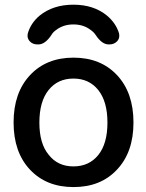

<svg xmlns="http://www.w3.org/2000/svg" viewBox="-20 -798 613 807"><path d="M471.7 -85Q403.3 -11.7 289.1 -11.7Q174.8 -11.7 106 -85Q37.1 -158.2 37.1 -283.2Q37.1 -408.2 106 -481.9Q174.8 -555.7 289.1 -555.7Q403.3 -555.7 472.2 -481.9Q541 -408.2 541 -283.2Q541 -158.2 471.7 -85ZM184.6 -147.5Q222.7 -98.6 288.6 -98.6Q354.5 -98.6 393.1 -146.5Q431.6 -194.3 431.6 -282.7Q431.6 -371.1 393.1 -419.4Q354.5 -467.8 288.6 -467.8Q222.7 -467.8 184.1 -419.4Q145.5 -371.1 145.5 -282.7Q145.5 -194.3 184.6 -147.5ZM480.5 -657.2Q481.4 -651.4 481.4 -647.5Q481.4 -634.8 472.7 -625Q460 -611.3 440.4 -611.3H436.5Q408.2 -611.3 381.8 -651.4Q374 -663.1 361.3 -671.9Q331.1 -695.3 288.6 -695.3Q246.1 -695.3 215.8 -671.9Q203.1 -663.1 196.3 -651.4Q169.9 -611.3 141.6 -611.3H136.7Q117.2 -611.3 104.5 -625Q95.7 -635.7 95.7 -647.5Q95.7 -652.3 96.7 -657.2Q109.4 -701.2 146.5 -732.4Q203.1 -778.3 288.6 -778.3Q374 -778.3 429.7 -732.4Q467.8 -700.2 480.5 -657.2Z"/></svg>

Font: Gen Jyuu GothicX Medium
Style: Regular
Weight: 500
Designer: Ryoko NISHIZUKA (kana &amp; ideographs); Paul D. Hunt (Latin, Greek &amp; Cyrillic); Wenlong ZHANG (bopomofo); Sandoll C
Version: Version 1.058.20140828